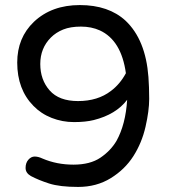

<svg xmlns="http://www.w3.org/2000/svg" viewBox="-20 -728 668 758"><path d="M350 -254Q318 -246 272 -246Q226 -246 184 -262.5Q142 -279 112 -310Q48 -375 48 -481Q48 -579 114 -642Q184 -708 295 -708Q409 -708 476 -646Q555 -571 566 -424Q569 -384 569 -337.5Q569 -291 554.5 -227.5Q540 -164 506.5 -111.5Q473 -59 417 -24.5Q361 10 288.5 10Q216 10 174 -3.5Q132 -17 102 -33Q81 -45 81 -65Q81 -85 92 -97.5Q103 -110 117 -110Q131 -110 148 -102Q204 -78 270 -78Q336 -78 376.5 -105.5Q417 -133 440 -172Q476 -237 482 -334Q438 -276 350 -254ZM374 -608Q341 -623 299.5 -623Q258 -623 229.5 -611.5Q201 -600 181 -580Q139 -538 139 -475.5Q139 -413 176 -371Q213 -329 288 -329Q366 -329 418 -369Q454 -396 477 -439Q459 -569 374 -608Z"/></svg>

Font: Varela Round
Style: Regular
Weight: 400
Designer: Joe Prince
Foundry: Joe Prince
Version: Version 1.000